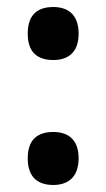

<svg xmlns="http://www.w3.org/2000/svg" viewBox="-20 -519 303 547"><path d="M132 -348C170 -348 204 -366 204 -423C204 -481 170 -499 132 -499C91 -499 59 -481 59 -423C59 -366 91 -348 132 -348ZM132 8C170 8 204 -11 204 -68C204 -125 170 -143 132 -143C91 -143 59 -125 59 -68C59 -11 91 8 132 8Z"/></svg>

Font: Noto Serif Devanagari Condensed
Style: Bold
Weight: 700
Width: 3
Designer: Universal Thirst, Indian Type Foundry and the Monotype Design Team
Foundry: Monotype Imaging Inc.
Version: Version 2.004